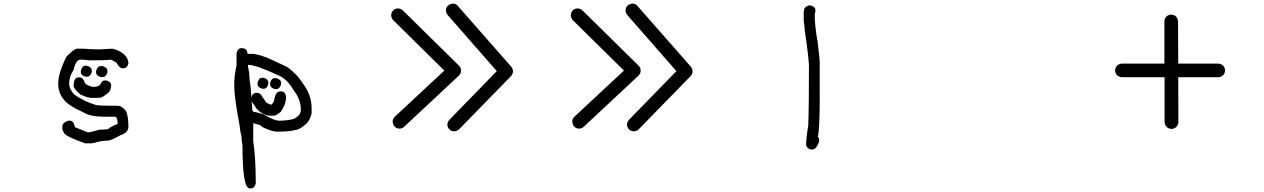

<svg xmlns="http://www.w3.org/2000/svg" viewBox="-20 -773 7040 1069"><path d="M464 -346C477 -346 486 -355 491 -372V-380C491 -393 482 -402 464 -407H456C443 -407 435 -398 430 -380V-372C430 -359 439 -351 456 -346ZM551 -344C564 -344 573 -353 578 -370V-378C578 -391 569 -400 551 -405H542C529 -405 520 -396 515 -378V-370C515 -357 524 -349 542 -344ZM527 -228C542 -228 556 -234 567 -245C588 -256 599 -274 599 -298C599 -311 590 -320 572 -325H563C553 -325 546 -319 541 -307C536 -295 521 -289 496 -289C473 -295 459 -302 453 -310C447 -331 437 -342 424 -342H416C399 -342 390 -326 390 -294C390 -284 403 -268 428 -247C455 -234 476 -228 491 -228ZM483 25C491 25 500 24 509 21C532 14 556 10 581 10C591 10 615 0 652 -21C681 -30 695 -46 695 -68C695 -104 691 -133 682 -154C666 -174 651 -184 637 -184C572 -184 532 -185 515 -188C466 -203 426 -223 393 -247C374 -268 365 -288 365 -308C365 -334 373 -359 390 -384C398 -422 411 -441 429 -441C440 -441 456 -440 477 -437C540 -437 580 -438 597 -441C606 -437 616 -431 629 -424C640 -403 650 -393 661 -393H669C682 -393 690 -402 695 -420C695 -438 687 -455 670 -471C653 -486 631 -497 604 -502L534 -498C511 -498 480 -499 443 -502H409C398 -502 379 -487 350 -458C319 -395 304 -345 304 -308C304 -274 314 -245 333 -222C346 -200 384 -175 447 -146C472 -131 511 -123 564 -123H623C631 -119 635 -105 635 -82C629 -82 614 -75 589 -61C589 -54 571 -51 534 -51C499 -41 478 -36 469 -36C442 -47 418 -57 397 -65C393 -89 384 -101 369 -101H361C338 -94 327 -83 327 -70V-57C327 -51 330 -43 336 -34C339 -21 379 -2 454 25Z M1518 -277C1531 -277 1540 -286 1545 -304V-312C1545 -324 1536 -333 1518 -338H1510C1497 -338 1489 -329 1484 -312V-304C1484 -291 1493 -282 1510 -277ZM1448 -279C1461 -279 1469 -288 1474 -306V-313C1474 -326 1465 -335 1448 -340H1440C1427 -340 1419 -331 1414 -313V-306C1414 -293 1423 -284 1440 -279ZM1535 -101C1516 -101 1486 -113 1446 -137L1406 -148C1392 -149 1385 -153 1385 -160L1381 -212C1382 -208 1384 -204 1387 -199C1398 -186 1404 -177 1404 -173C1425 -148 1449 -134 1476 -129H1507C1513 -129 1525 -136 1543 -150C1563 -179 1573 -207 1573 -236C1569 -255 1560 -264 1547 -264H1539C1523 -264 1512 -249 1507 -218C1506 -208 1500 -199 1491 -190C1487 -190 1478 -194 1463 -201C1452 -219 1445 -228 1444 -228C1435 -247 1425 -256 1414 -256H1406C1394 -256 1385 -248 1380 -232C1376 -283 1373 -314 1370 -323C1369 -359 1365 -386 1360 -405C1361 -407 1362 -409 1362 -412C1391 -412 1447 -392 1531 -353C1563 -340 1592 -311 1618 -266C1643 -234 1655 -199 1655 -161C1655 -140 1641 -123 1613 -110C1586 -104 1560 -101 1535 -101ZM1377 276C1390 276 1399 267 1404 249C1404 150 1399 72 1390 13V-87C1399 -86 1403 -84 1404 -82C1419 -82 1432 -76 1442 -65C1478 -48 1505 -40 1522 -40C1570 -40 1603 -43 1622 -49C1638 -49 1658 -60 1683 -82C1698 -95 1709 -115 1715 -142V-171C1715 -222 1697 -270 1660 -317C1647 -340 1621 -367 1584 -397C1571 -404 1540 -419 1491 -441C1457 -457 1424 -468 1392 -473H1358C1358 -494 1347 -505 1324 -505C1311 -505 1302 -496 1297 -479V-408C1288 -372 1284 -335 1284 -298C1284 -254 1294 -181 1313 -80C1317 -44 1321 -24 1324 -19C1325 6 1327 24 1330 36C1330 196 1343 276 1370 276Z M2205 -57C2214 -57 2222 -60 2230 -67L2535 -352C2543 -360 2547 -369 2547 -380C2547 -389 2544 -398 2537 -406L2223 -715C2215 -722 2206 -726 2196 -726C2185 -726 2176 -722 2169 -715C2162 -707 2158 -698 2158 -688C2158 -678 2162 -669 2169 -661L2454 -380L2178 -123C2170 -115 2166 -106 2166 -96C2170 -70 2183 -57 2205 -57ZM2509 -42C2519 -42 2528 -46 2536 -53L2825 -349C2832 -357 2836 -366 2836 -376C2836 -385 2833 -393 2827 -401L2529 -740C2522 -749 2512 -753 2501 -753C2476 -749 2463 -736 2463 -715C2463 -706 2466 -698 2472 -690L2746 -377L2482 -106C2475 -98 2471 -89 2471 -79C2471 -68 2475 -59 2483 -52C2490 -45 2499 -42 2509 -42Z M3205 -57C3214 -57 3222 -60 3230 -67L3535 -352C3543 -360 3547 -369 3547 -380C3547 -389 3544 -398 3537 -406L3223 -715C3215 -722 3206 -726 3196 -726C3185 -726 3176 -722 3169 -715C3162 -707 3158 -698 3158 -688C3158 -678 3162 -669 3169 -661L3454 -380L3178 -123C3170 -115 3166 -106 3166 -96C3170 -70 3183 -57 3205 -57ZM3509 -42C3519 -42 3528 -46 3536 -53L3825 -349C3832 -357 3836 -366 3836 -376C3836 -385 3833 -393 3827 -401L3529 -740C3522 -749 3512 -753 3501 -753C3476 -749 3463 -736 3463 -715C3463 -706 3466 -698 3472 -690L3746 -377L3482 -106C3475 -98 3471 -89 3471 -79C3471 -68 3475 -59 3483 -52C3490 -45 3499 -42 3509 -42Z M4504 59C4518 59 4530 44 4541 15C4541 -2 4538 -11 4533 -11C4540 -32 4544 -106 4544 -234V-420C4544 -437 4540 -475 4533 -534C4522 -597 4516 -649 4516 -692C4519 -701 4520 -709 4520 -716C4520 -729 4511 -738 4493 -743H4485C4465 -738 4455 -726 4455 -707V-655C4459 -629 4461 -611 4461 -600C4474 -516 4481 -453 4484 -412C4484 -261 4483 -148 4480 -74C4472 -25 4468 11 4468 36C4475 51 4484 59 4495 59Z M6503 -55C6526 -57 6538 -70 6541 -93L6540 -343H6763C6786 -345 6799 -358 6801 -381C6799 -404 6786 -416 6763 -419H6540L6539 -654C6536 -677 6524 -690 6501 -692C6478 -690 6465 -677 6463 -654V-419H6227C6204 -417 6191 -404 6188 -381C6191 -358 6203 -346 6226 -343H6464V-93C6467 -70 6480 -57 6503 -55Z"/></svg>

Font: linja lipamanka normal
Style: Regular
Weight: 400
Version: Version 1.000;February 20, 2023;FontCreator 14.0.0.2901 64-b